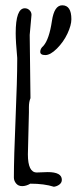

<svg xmlns="http://www.w3.org/2000/svg" viewBox="-20 -693 301 729"><path d="M32.7 0ZM145 -519Q167 -544.4 177.2 -613.8Q186 -672.9 216.3 -672.9Q251 -672.9 251 -620.1Q251 -597.2 236.1 -565.4Q221.2 -533.7 196.3 -508.8Q171.4 -483.9 152.1 -483.9Q132.8 -483.9 132.8 -496.3Q132.8 -508.8 145 -519ZM92.8 -560.5 95.7 -320.3Q89.8 -306.6 89.8 -286.1V-266.1L85.9 -106.9Q85.9 -38.1 119.6 -38.1L161.1 -39.6Q214.8 -39.6 214.8 -10.3Q214.8 0.5 205.6 7.6Q196.3 14.6 184.6 16.1Q147.9 4.4 95.2 4.4Q79.1 13.7 64.2 13.7Q49.3 13.7 41 3.4Q32.7 -6.8 32.7 -19Q32.7 -93.3 39.1 -242.4Q45.4 -391.6 45.4 -465.8V-473.1Q39.6 -535.6 39.6 -566.9Q39.6 -661.6 74.2 -661.6Q84.5 -661.6 92 -654.3Q99.6 -647 99.6 -636.7Z"/></svg>

Font: Amatic
Style: Bold
Weight: 700
Width: 3
Version: Version 2.000; ttfautohint (v0.92-dirty) -l 8 -r 50 -G 50 -x